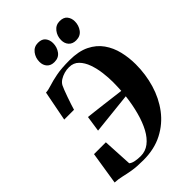

<svg xmlns="http://www.w3.org/2000/svg" viewBox="-282 -1075 1192 1192"><g transform="rotate(-45 314.0 -479.0)"><path d="M240.5 11Q181.5 11 143.5 4.5Q105.5 -2 76.8 -9Q48 -16 16 -17.5L50 -232.5H154L164.5 -38Q177 -27 200 -22.8Q223 -18.5 247 -18.5Q288.5 -18.5 321.5 -43.8Q354.5 -69 378.8 -114Q403 -159 419.2 -218.8Q435.5 -278.5 443.5 -347L171 -318L186.5 -422Q209 -419.5 240.2 -416Q271.5 -412.5 307.2 -408Q343 -403.5 379 -399Q415 -394.5 447.5 -390.5Q448.5 -409 449.2 -428Q450 -447 450 -466Q450 -504.5 444.5 -549Q439 -593.5 425 -633.2Q411 -673 386 -698.5Q361 -724 322 -724Q300.5 -724.5 279 -718.2Q257.5 -712 240.2 -701Q223 -690 214 -674Q209.5 -665.5 201.5 -645Q193.5 -624.5 184.8 -599.8Q176 -575 168.5 -552Q161 -529 157 -515H71L109.5 -713.5Q131 -714.5 160.2 -724.2Q189.5 -734 235.8 -743.2Q282 -752.5 354.5 -752.5Q434 -752.5 486.8 -726.5Q539.5 -700.5 570.5 -656.5Q601.5 -612.5 614.8 -557.2Q628 -502 628 -444Q628 -356 604 -274.8Q580 -193.5 531.5 -129Q483 -64.5 410.2 -26.8Q337.5 11 240.5 11ZM281 -810Q249.5 -810 232.5 -828.8Q215.5 -847.5 215.5 -877Q215.5 -913 236.5 -940.2Q257.5 -967.5 292.5 -967.5Q327 -967.5 342.5 -947.5Q358 -927.5 358 -899.5Q358 -864.5 338.2 -837.2Q318.5 -810 281 -810ZM471.5 -810Q440.5 -810 423.2 -828.8Q406 -847.5 406 -877Q406 -913 427.2 -940.2Q448.5 -967.5 483 -967.5Q517.5 -967.5 533.2 -947.5Q549 -927.5 549 -899.5Q549 -864.5 529 -837.2Q509 -810 471.5 -810Z"/></g></svg>

Font: Merriweather 144pt ExtraBold
Style: Italic
Weight: 800
Italic angle: -7.8°
Version: Version 2.101